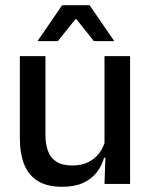

<svg xmlns="http://www.w3.org/2000/svg" viewBox="-20 -704 580 735"><path d="M56 -489H154V-187Q154 -152 163.8 -125.8Q173.5 -99.5 196 -85Q218.5 -70.5 256.5 -70.5Q292.5 -70.5 318.2 -83.5Q344 -96.5 360.5 -118.8Q377 -141 383.5 -168.5L399.5 -100.5H378.5Q370 -70 350.5 -44.5Q331 -19 298.5 -4Q266 11 218 11Q161 11 125.2 -10.8Q89.5 -32.5 72.8 -74.2Q56 -116 56 -176ZM380 -489H478V0H380L384 -114.5L380 -120.5ZM124.5 -548 218 -684H323L416.5 -548V-546.5H339.5L272.5 -630.5H268.5L201.5 -546.5H124.5Z"/></svg>

Font: Anek Devanagari Medium Medium
Style: Regular
Weight: 500
Version: Version 1.003